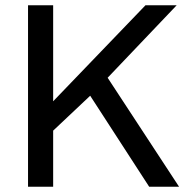

<svg xmlns="http://www.w3.org/2000/svg" viewBox="-20 -706 702 726"><path d="M86 0V-686H181V-323L530 -686H648L387 -412L657 0H544L321 -344L181 -212V0Z"/></svg>

Font: Archivo SemiBold
Style: Regular
Weight: 400
Version: Version 2.001